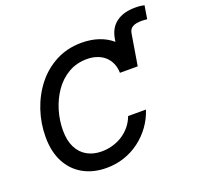

<svg xmlns="http://www.w3.org/2000/svg" viewBox="-142 -975 1163 1136"><g transform="rotate(-20 440.0 -407.0)"><path d="M614.3 -492.2 647 -689.5Q657.7 -756.8 703.4 -790.5Q749 -824.2 822.8 -824.2Q840.8 -824.2 856 -822.5Q871.1 -820.8 880.4 -818.4L866.7 -734.9Q858.4 -735.8 849.4 -736.6Q840.3 -737.3 833.5 -737.3Q793.5 -737.3 774.4 -725.3Q755.4 -713.4 751.5 -689.5L718.8 -492.2ZM342.3 9.8Q258.3 9.8 195.6 -25.4Q132.8 -60.5 98.1 -126.5Q63.5 -192.4 63.5 -284.7Q63.5 -371.1 90.8 -452.4Q118.2 -533.7 168.9 -597.9Q219.7 -662.1 291.7 -699.7Q363.8 -737.3 453.1 -737.3Q511.7 -737.3 560.3 -720.9Q608.9 -704.6 644.8 -673.1Q680.7 -641.6 700 -595.9Q719.2 -550.3 718.8 -492.2H606.9Q606 -526.4 594 -553.2Q582 -580.1 561 -598.4Q540 -616.7 511.7 -626.2Q483.4 -635.7 450.2 -635.7Q384.8 -635.7 333.3 -605.7Q281.7 -575.7 246.3 -525.1Q210.9 -474.6 192.1 -412.4Q173.3 -350.1 173.3 -286.6Q173.3 -222.7 195.3 -179.2Q217.3 -135.7 256.6 -113.8Q295.9 -91.8 347.2 -91.8Q382.8 -91.8 416.5 -101.3Q450.2 -110.8 479 -129.2Q507.8 -147.5 530 -174.3Q552.2 -201.2 564.9 -235.4H677.2Q659.7 -181.6 627.4 -137Q595.2 -92.3 551 -59.1Q506.8 -25.9 454.1 -8.1Q401.4 9.8 342.3 9.8Z"/></g></svg>

Font: Inter Medium
Style: Italic
Weight: 500
Italic angle: -9.3988°
Designer: Rasmus Andersson
Foundry: rsms
Version: Version 4.001;git-66647c0bb